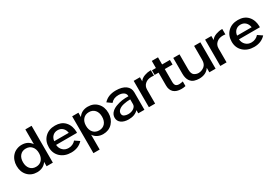

<svg xmlns="http://www.w3.org/2000/svg" viewBox="60 -1834 4549 3169"><g transform="rotate(-30 2334.5 -249.5)"><path d="M451.2 -700.2Q451.2 -700.2 451.2 -647.5Q451.2 -595.7 451.2 -538.1Q451.2 -491.2 451.2 -454.1Q451.2 -418 451.2 -418Q421.9 -462.9 375 -487.3Q328.1 -510.7 269.5 -510.7Q217.8 -510.7 171.9 -491.2Q126 -472.7 92.8 -436.5Q59.6 -401.4 42 -352.5Q24.4 -304.7 24.4 -249Q24.4 -133.8 92.8 -61.5Q161.1 10.7 269.5 10.7Q328.1 10.7 375 -12.7Q421.9 -36.1 451.2 -81.1Q451.2 -81.1 451.2 -39.1Q451.2 2 451.2 2Q451.2 2 466.8 2Q481.4 2 502 2Q525.4 2 547.9 2Q570.3 2 570.3 2Q570.3 2 570.3 -10.7Q570.3 -22.5 570.3 -44.9Q570.3 -85 570.3 -152.3Q570.3 -220.7 570.3 -296.9Q570.3 -346.7 570.3 -397.5Q570.3 -448.2 570.3 -495.1Q570.3 -581.1 570.3 -640.6Q570.3 -700.2 570.3 -700.2Q570.3 -700.2 547.9 -700.2Q525.4 -700.2 502 -700.2Q481.4 -700.2 466.8 -700.2Q451.2 -700.2 451.2 -700.2ZM146.5 -250Q146.5 -329.1 187.5 -376Q228.5 -422.9 297.9 -422.9Q368.2 -422.9 409.2 -376Q451.2 -329.1 451.2 -250Q451.2 -170.9 409.2 -123Q368.2 -76.2 297.9 -76.2Q228.5 -76.2 187.5 -123Q146.5 -170.9 146.5 -250Z M919.9 10.7Q987.3 10.7 1043 -11.7Q1097.7 -34.2 1139.6 -79.1Q1139.6 -79.1 1139.6 -80.1Q1140.6 -81.1 1140.6 -81.1Q1140.6 -81.1 1128.9 -88.9Q1118.2 -95.7 1104.5 -105.5Q1086.9 -117.2 1071.3 -127.9Q1055.7 -138.7 1055.7 -138.7Q1055.7 -138.7 1054.7 -138.7Q1054.7 -137.7 1054.7 -137.7Q1030.3 -108.4 995.1 -92.8Q960 -76.2 918.9 -76.2Q853.5 -76.2 811.5 -117.2Q768.6 -157.2 762.7 -224.6Q762.7 -224.6 772.5 -224.6Q783.2 -224.6 800.8 -224.6Q834 -224.6 885.7 -224.6Q938.5 -224.6 991.2 -224.6Q1057.6 -224.6 1109.4 -224.6Q1161.1 -224.6 1161.1 -224.6Q1161.1 -224.6 1161.1 -225.6Q1161.1 -226.6 1161.1 -226.6Q1162.1 -236.3 1162.1 -245.1Q1161.1 -297.9 1145.5 -345.7Q1127 -400.4 1089.8 -439.5Q1056.6 -474.6 1009.8 -493.2Q962.9 -510.7 904.3 -510.7Q785.2 -510.7 711.9 -438.5Q638.7 -366.2 638.7 -249Q638.7 -133.8 716.8 -61.5Q795.9 10.7 919.9 10.7ZM766.6 -293Q773.4 -352.5 810.5 -387.7Q847.7 -422.9 904.3 -422.9Q960.9 -422.9 998 -387.7Q1035.2 -352.5 1043.9 -293Q1043.9 -293 1008.8 -293Q972.7 -293 925.8 -293Q869.1 -293 817.4 -293Q766.6 -293 766.6 -293Z M1347.7 -418Q1347.7 -418 1347.7 -460Q1347.7 -501 1347.7 -501Q1347.7 -501 1325.2 -501Q1303.7 -501 1279.3 -501Q1258.8 -501 1244.1 -501Q1228.5 -501 1228.5 -501Q1228.5 -501 1228.5 -441.4Q1228.5 -382.8 1228.5 -295.9Q1228.5 -249 1228.5 -198.2Q1228.5 -147.5 1228.5 -97.7Q1228.5 -56.6 1228.5 -17.6Q1228.5 21.5 1228.5 55.7Q1228.5 119.1 1228.5 160.2Q1228.5 201.2 1228.5 201.2Q1228.5 201.2 1251 201.2Q1272.5 201.2 1296.9 201.2Q1317.4 201.2 1332 201.2Q1347.7 201.2 1347.7 201.2Q1347.7 201.2 1347.7 165Q1347.7 127.9 1347.7 81.1Q1347.7 23.4 1347.7 -28.3Q1347.7 -81.1 1347.7 -81.1Q1377 -36.1 1423.8 -12.7Q1470.7 10.7 1529.3 10.7Q1582 10.7 1627.9 -7.8Q1673.8 -27.3 1707 -63.5Q1739.3 -98.6 1757.8 -146.5Q1775.4 -195.3 1775.4 -251Q1775.4 -366.2 1707 -438.5Q1638.7 -510.7 1529.3 -510.7Q1470.7 -510.7 1423.8 -487.3Q1377 -462.9 1347.7 -418ZM1347.7 -250Q1347.7 -329.1 1389.6 -376Q1430.7 -422.9 1502 -422.9Q1570.3 -422.9 1612.3 -376Q1653.3 -329.1 1653.3 -250Q1653.3 -170.9 1612.3 -123Q1570.3 -76.2 1502 -76.2Q1430.7 -76.2 1389.6 -123Q1347.7 -170.9 1347.7 -250Z M1823.2 -128.9Q1823.2 -65.4 1875 -27.3Q1927.7 10.7 2015.6 10.7Q2073.2 10.7 2120.1 -6.8Q2167 -25.4 2198.2 -58.6Q2198.2 -58.6 2198.2 -28.3Q2198.2 2 2198.2 2Q2198.2 2 2219.7 2Q2241.2 2 2265.6 2Q2285.2 2 2300.8 2Q2315.4 2 2315.4 2Q2315.4 2 2315.4 -41Q2315.4 -84 2315.4 -139.6Q2315.4 -183.6 2315.4 -227.5Q2315.4 -270.5 2315.4 -298.8Q2315.4 -313.5 2315.4 -322.3Q2315.4 -331.1 2315.4 -331.1Q2315.4 -414.1 2249 -462.9Q2181.6 -510.7 2065.4 -510.7Q1991.2 -510.7 1932.6 -488.3Q1874 -464.8 1834 -419.9Q1834 -419.9 1833 -419.9Q1832 -418.9 1832 -418.9Q1832 -418.9 1842.8 -411.1Q1852.5 -404.3 1867.2 -393.6Q1883.8 -381.8 1899.4 -371.1Q1915 -360.4 1915 -360.4Q1915 -360.4 1916 -359.4Q1917 -359.4 1917 -359.4Q1917 -359.4 1917 -359.4Q1918 -360.4 1918 -360.4Q1942.4 -390.6 1979.5 -407.2Q2016.6 -422.9 2062.5 -422.9Q2124 -422.9 2161.1 -397.5Q2198.2 -372.1 2198.2 -329.1Q2198.2 -329.1 2198.2 -326.2Q2198.2 -323.2 2198.2 -323.2Q2169.9 -324.2 2138.7 -323.2Q2108.4 -322.3 2076.2 -317.4Q2017.6 -308.6 1962.9 -288.1Q1907.2 -268.6 1871.1 -234.4Q1846.7 -211.9 1835 -185.5Q1823.2 -159.2 1823.2 -128.9ZM1943.4 -141.6Q1943.4 -158.2 1950.2 -173.8Q1957 -188.5 1969.7 -201.2Q2005.9 -236.3 2070.3 -250Q2135.7 -263.7 2191.4 -263.7Q2193.4 -263.7 2194.3 -263.7Q2196.3 -263.7 2198.2 -263.7Q2198.2 -263.7 2198.2 -217.8Q2198.2 -171.9 2198.2 -171.9Q2198.2 -128.9 2155.3 -98.6Q2112.3 -68.4 2049.8 -68.4Q2011.7 -68.4 1977.5 -84Q1943.4 -100.6 1943.4 -141.6Z M2731.4 -510.7Q2726.6 -510.7 2721.7 -510.7Q2669.9 -510.7 2611.3 -490.2Q2546.9 -466.8 2519.5 -422.9Q2519.5 -422.9 2519.5 -461.9Q2519.5 -500 2519.5 -500Q2519.5 -500 2497.1 -500Q2475.6 -500 2451.2 -500Q2430.7 -500 2416 -500Q2400.4 -500 2400.4 -500Q2400.4 -500 2400.4 -435.5Q2400.4 -370.1 2400.4 -286.1Q2400.4 -251 2400.4 -213.9Q2400.4 -177.7 2400.4 -144.5Q2400.4 -83 2400.4 -40Q2400.4 2 2400.4 2Q2400.4 2 2422.9 2Q2444.3 2 2468.8 2Q2489.3 2 2503.9 2Q2519.5 2 2519.5 2Q2519.5 2 2519.5 -32.2Q2519.5 -66.4 2519.5 -111.3Q2519.5 -166 2519.5 -214.8Q2519.5 -263.7 2519.5 -263.7Q2519.5 -330.1 2565.4 -370.1Q2611.3 -411.1 2686.5 -411.1Q2697.3 -411.1 2707 -410.2Q2716.8 -409.2 2727.5 -408.2Q2727.5 -408.2 2730.5 -407.2Q2733.4 -407.2 2733.4 -407.2Q2733.4 -407.2 2733.4 -426.8Q2733.4 -446.3 2733.4 -466.8Q2733.4 -484.4 2733.4 -498Q2733.4 -510.7 2733.4 -510.7Q2733.4 -510.7 2732.4 -510.7Q2731.4 -510.7 2731.4 -510.7Z M3095.7 -85.9Q3076.2 -81.1 3059.6 -79.1Q3042 -76.2 3026.4 -76.2Q2982.4 -76.2 2961.9 -97.7Q2942.4 -119.1 2942.4 -168.9Q2942.4 -168.9 2942.4 -200.2Q2942.4 -231.4 2942.4 -272.5Q2942.4 -321.3 2942.4 -367.2Q2942.4 -412.1 2942.4 -412.1Q2942.4 -412.1 2961.9 -412.1Q2980.5 -412.1 3005.9 -412.1Q3036.1 -412.1 3063.5 -412.1Q3090.8 -412.1 3090.8 -412.1Q3090.8 -412.1 3090.8 -456.1Q3090.8 -500 3090.8 -500Q3090.8 -500 3063.5 -500Q3036.1 -500 3005.9 -500Q2980.5 -500 2961.9 -500Q2942.4 -500 2942.4 -500Q2942.4 -500 2942.4 -517.6Q2942.4 -535.2 2942.4 -557.6Q2942.4 -585 2942.4 -610.4Q2942.4 -635.7 2942.4 -635.7Q2942.4 -635.7 2926.8 -635.7Q2912.1 -635.7 2891.6 -635.7Q2868.2 -635.7 2845.7 -635.7Q2824.2 -635.7 2824.2 -635.7Q2824.2 -635.7 2824.2 -610.4Q2824.2 -585 2824.2 -557.6Q2824.2 -535.2 2824.2 -517.6Q2824.2 -500 2824.2 -500Q2824.2 -500 2787.1 -500Q2749 -500 2749 -500Q2749 -500 2749 -456.1Q2749 -412.1 2749 -412.1Q2749 -412.1 2787.1 -412.1Q2824.2 -412.1 2824.2 -412.1Q2824.2 -412.1 2824.2 -380.9Q2824.2 -348.6 2824.2 -307.6Q2824.2 -257.8 2824.2 -212.9Q2824.2 -167 2824.2 -167Q2824.2 -82 2874 -35.2Q2924.8 10.7 3016.6 10.7Q3036.1 10.7 3056.6 8.8Q3077.1 6.8 3096.7 2Q3096.7 2 3096.7 2Q3097.7 1 3097.7 1Q3097.7 1 3097.7 -43Q3097.7 -86.9 3097.7 -86.9Q3097.7 -86.9 3096.7 -86.9Q3095.7 -85.9 3095.7 -85.9Z M3552.7 -234.4Q3552.7 -153.3 3502.9 -114.3Q3452.1 -76.2 3394.5 -76.2Q3352.5 -76.2 3313.5 -102.5Q3274.4 -129.9 3274.4 -214.8Q3274.4 -214.8 3274.4 -252Q3274.4 -289.1 3274.4 -336.9Q3274.4 -395.5 3274.4 -448.2Q3274.4 -501 3274.4 -501Q3274.4 -501 3258.8 -501Q3243.2 -501 3223.6 -501Q3199.2 -501 3176.8 -501Q3155.3 -501 3155.3 -501Q3155.3 -501 3155.3 -461.9Q3155.3 -422.9 3155.3 -372.1Q3155.3 -310.5 3155.3 -253.9Q3155.3 -198.2 3155.3 -198.2Q3155.3 -152.3 3165 -119.1Q3173.8 -85.9 3190.4 -62.5Q3220.7 -18.6 3266.6 -3.9Q3312.5 10.7 3358.4 10.7Q3422.9 10.7 3472.7 -12.7Q3521.5 -36.1 3552.7 -83Q3552.7 -83 3552.7 -40Q3552.7 2 3552.7 2Q3552.7 2 3575.2 2Q3597.7 2 3622.1 2Q3641.6 2 3657.2 2Q3671.9 2 3671.9 2Q3671.9 2 3671.9 -41Q3671.9 -83 3671.9 -145.5Q3671.9 -178.7 3671.9 -214.8Q3671.9 -251 3671.9 -287.1Q3671.9 -371.1 3671.9 -436.5Q3671.9 -501 3671.9 -501Q3671.9 -501 3657.2 -501Q3641.6 -501 3622.1 -501Q3597.7 -501 3575.2 -501Q3552.7 -501 3552.7 -501Q3552.7 -501 3552.7 -466.8Q3552.7 -432.6 3552.7 -387.7Q3552.7 -333 3552.7 -283.2Q3552.7 -234.4 3552.7 -234.4Q3552.7 -234.4 3552.7 -234.4Q3552.7 -234.4 3552.7 -234.4Z M4092.8 -510.7Q4087.9 -510.7 4083 -510.7Q4031.2 -510.7 3972.7 -490.2Q3908.2 -466.8 3880.9 -422.9Q3880.9 -422.9 3880.9 -461.9Q3880.9 -500 3880.9 -500Q3880.9 -500 3858.4 -500Q3836.9 -500 3812.5 -500Q3792 -500 3777.3 -500Q3761.7 -500 3761.7 -500Q3761.7 -500 3761.7 -435.5Q3761.7 -370.1 3761.7 -286.1Q3761.7 -251 3761.7 -213.9Q3761.7 -177.7 3761.7 -144.5Q3761.7 -83 3761.7 -40Q3761.7 2 3761.7 2Q3761.7 2 3784.2 2Q3805.7 2 3830.1 2Q3850.6 2 3865.2 2Q3880.9 2 3880.9 2Q3880.9 2 3880.9 -32.2Q3880.9 -66.4 3880.9 -111.3Q3880.9 -166 3880.9 -214.8Q3880.9 -263.7 3880.9 -263.7Q3880.9 -330.1 3926.8 -370.1Q3972.7 -411.1 4047.9 -411.1Q4058.6 -411.1 4068.4 -410.2Q4078.1 -409.2 4088.9 -408.2Q4088.9 -408.2 4091.8 -407.2Q4094.7 -407.2 4094.7 -407.2Q4094.7 -407.2 4094.7 -426.8Q4094.7 -446.3 4094.7 -466.8Q4094.7 -484.4 4094.7 -498Q4094.7 -510.7 4094.7 -510.7Q4094.7 -510.7 4093.8 -510.7Q4092.8 -510.7 4092.8 -510.7Z M4405.3 10.7Q4472.7 10.7 4528.3 -11.7Q4583 -34.2 4625 -79.1Q4625 -79.1 4625 -80.1Q4626 -81.1 4626 -81.1Q4626 -81.1 4614.3 -88.9Q4603.5 -95.7 4589.8 -105.5Q4572.3 -117.2 4556.6 -127.9Q4541 -138.7 4541 -138.7Q4541 -138.7 4540 -138.7Q4540 -137.7 4540 -137.7Q4515.6 -108.4 4480.5 -92.8Q4445.3 -76.2 4404.3 -76.2Q4338.9 -76.2 4296.9 -117.2Q4253.9 -157.2 4248 -224.6Q4248 -224.6 4257.8 -224.6Q4268.6 -224.6 4286.1 -224.6Q4319.3 -224.6 4371.1 -224.6Q4423.8 -224.6 4476.6 -224.6Q4543 -224.6 4594.7 -224.6Q4646.5 -224.6 4646.5 -224.6Q4646.5 -224.6 4646.5 -225.6Q4646.5 -226.6 4646.5 -226.6Q4647.5 -236.3 4647.5 -245.1Q4646.5 -297.9 4630.9 -345.7Q4612.3 -400.4 4575.2 -439.5Q4542 -474.6 4495.1 -493.2Q4448.2 -510.7 4389.6 -510.7Q4270.5 -510.7 4197.3 -438.5Q4124 -366.2 4124 -249Q4124 -133.8 4202.1 -61.5Q4281.2 10.7 4405.3 10.7ZM4252 -293Q4258.8 -352.5 4295.9 -387.7Q4333 -422.9 4389.6 -422.9Q4446.3 -422.9 4483.4 -387.7Q4520.5 -352.5 4529.3 -293Q4529.3 -293 4494.1 -293Q4458 -293 4411.1 -293Q4354.5 -293 4302.7 -293Q4252 -293 4252 -293Z"/></g></svg>

Font: umazing
Style: Display
Weight: 400
Designer: umazing